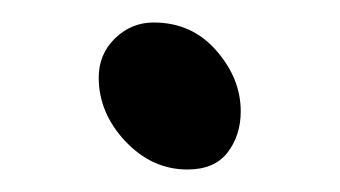

<svg xmlns="http://www.w3.org/2000/svg" viewBox="-20 -117 299 169"><path d="M145 32.2Q113.8 32.2 90.3 7.3Q66.9 -17.6 66.9 -48.8Q66.9 -69.3 81.3 -83.3Q95.7 -97.2 115.2 -97.2Q148.9 -97.2 170.4 -72.5Q191.9 -47.9 191.9 -19Q191.9 2 180.4 17.1Q168.9 32.2 145 32.2Z"/></svg>

Font: Shantell Sans Irregular Bouncy
Style: Regular
Weight: 300
Designer: Stephen Nixon, Anya Danilova, Shantell Martin
Foundry: Arrow Type
Version: Version 1.006;[9816181b4]